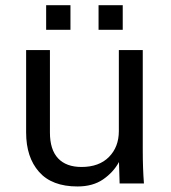

<svg xmlns="http://www.w3.org/2000/svg" viewBox="-20 -689 643 721"><path d="M271 11.2Q174.8 11.2 126.5 -43.7Q78.1 -98.6 78.1 -191.4V-501H167.5V-191.4Q167.5 -127 198 -94.5Q228.5 -62 286.1 -62Q352.1 -62 389.2 -99.6Q426.3 -137.2 426.3 -196.8V-501H516.1V-124Q516.1 -57.1 520.5 0H429.2L426.8 -80.6Q405.8 -42 367.2 -15.4Q328.6 11.2 271 11.2ZM350.1 -577.1V-669.4H440.9V-577.1ZM153.3 -577.1V-669.4H244.6V-577.1Z"/></svg>

Font: Muli
Style: Regular
Weight: 400
Designer: Vernon Adams
Foundry: newtypography
Version: Version 2; ttfautohint (v1.00rc1.6-4cba) -l 8 -r 50 -G 200 -